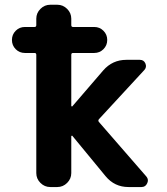

<svg xmlns="http://www.w3.org/2000/svg" viewBox="-20 -793 689 793"><path d="M83 -574.2Q60.5 -574.2 44.9 -589.8Q29.3 -605.5 29.3 -627.9Q29.3 -650.4 44.9 -666Q60.5 -681.6 83 -681.6H123Q129.9 -681.6 129.9 -689.5V-715.8Q129.9 -739.3 147 -756.3Q164.1 -773.4 187.5 -773.4H216.8Q240.2 -773.4 257.3 -756.3Q274.4 -739.3 274.4 -715.8V-689.5Q274.4 -681.6 281.2 -681.6H369.1Q391.6 -681.6 407.2 -666Q422.9 -650.4 422.9 -627.9Q422.9 -605.5 407.2 -589.8Q391.6 -574.2 369.1 -574.2H281.2Q274.4 -574.2 274.4 -566.4V-355.5Q274.4 -354.5 276.4 -353.5Q278.3 -352.5 279.3 -354.5L406.2 -502Q444.3 -545.9 502 -545.9H557.6Q574.2 -545.9 580.6 -530.8Q586.9 -515.6 576.2 -503.9L388.7 -300.8Q383.8 -294.9 388.7 -289.1L584 -64.5Q590.8 -56.6 590.8 -47.9Q590.8 -42 587.9 -36.1Q581.1 -20.5 564.5 -20.5H510.7Q453.1 -20.5 416 -65.4L279.3 -231.4Q278.3 -233.4 276.4 -232.4Q274.4 -231.4 274.4 -230.5V-78.1Q274.4 -54.7 257.3 -37.6Q240.2 -20.5 216.8 -20.5H187.5Q164.1 -20.5 147 -37.6Q129.9 -54.7 129.9 -78.1V-566.4Q129.9 -574.2 123 -574.2Z"/></svg>

Font: Gen Jyuu Gothic Bold
Style: Bold
Weight: 700
Designer: [Source Han Sans]
Ryoko NISHIZUKA  (kana & ideographs); Paul D. Hunt (Latin, Greek & Cyrillic); Wenlong ZHANG  (bopomofo
Version: Version 1.002.20150607